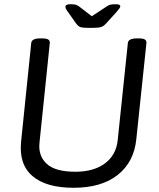

<svg xmlns="http://www.w3.org/2000/svg" viewBox="-20 -884 752 910"><path d="M397 -752Q375 -752 363 -755Q351 -758 339 -775L301 -829Q294 -838 292 -843.5Q290 -849 290 -851Q290 -864 313 -864Q330 -864 339 -861.5Q348 -859 358 -851L415 -807L485 -853Q495 -860 504 -862Q513 -864 529 -864Q550 -864 550 -854Q550 -850 546.5 -845Q543 -840 532 -827L485 -775Q472 -760 459 -756Q446 -752 423 -752ZM329 6Q199 6 134 -49.5Q69 -105 80 -213L128 -680Q130 -702 171 -702H179Q201 -702 209 -696.5Q217 -691 216 -680L167 -206Q161 -145 201.5 -107.5Q242 -70 337 -70Q425 -70 478 -110Q531 -150 538 -221L586 -680Q588 -702 629 -702H637Q659 -702 667 -696.5Q675 -691 674 -680L626 -224Q615 -116 538 -55Q461 6 329 6Z"/></svg>

Font: Asap
Style: Italic
Weight: 400
Italic angle: -6°
Designer: Pablo Cosgaya
Foundry: Omnibus-Type
Version: Version 3.001; ttfautohint (v1.8.3)